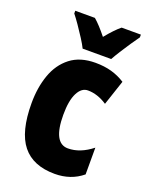

<svg xmlns="http://www.w3.org/2000/svg" viewBox="-145 -842 724 929"><g transform="rotate(20 216.5 -378.0)"><path d="M253.9 9.8Q142.1 9.8 87.2 -58.6Q32.2 -127 32.2 -273.9Q32.2 -354.5 55.4 -419.9Q78.6 -485.4 128.4 -524.2Q178.2 -563 256.8 -563Q302.7 -563 340.1 -552.5Q377.4 -542 410.2 -521L367.2 -392.1Q317.9 -424.8 268.1 -424.8Q235.4 -424.8 215.6 -385.7Q195.8 -346.7 195.8 -273.9Q195.8 -127.9 272 -127.9Q334.5 -127.9 396 -176.8V-39.1Q336.9 9.8 253.9 9.8ZM174.3 -606Q166 -623.5 147.9 -651.9Q129.9 -680.2 110.6 -708Q91.3 -735.8 78.1 -752V-766.1H179.2Q208 -741.7 247.1 -692.9Q286.6 -741.7 316.9 -766.1H416V-752Q402.3 -732.9 384 -706.1Q365.7 -679.2 348.9 -652.3Q332 -625.5 321.3 -606Z"/></g></svg>

Font: Open Sans Condensed ExtraBold
Style: Regular
Weight: 800
Width: 3
Designer: Monotype Design Team
Foundry: Monotype Imaging Inc.
Version: Version 3.000; ttfautohint (v1.8.4)